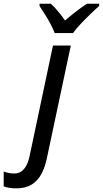

<svg xmlns="http://www.w3.org/2000/svg" viewBox="-148 -786 560 1046"><path d="M-60.5 240.2Q-80.1 240.2 -97.9 237.1Q-115.7 233.9 -127.9 229.5V148.4Q-114.7 153.3 -100.3 156.2Q-85.9 159.2 -70.3 159.2Q-49.3 159.2 -33.2 148.9Q-17.1 138.7 -5.4 117.4Q6.3 96.2 13.2 64.5L140.6 -538.1H237.8L107.4 75.7Q97.2 125 77.4 162.1Q57.6 199.2 24.2 219.7Q-9.3 240.2 -60.5 240.2ZM149.9 -606Q140.6 -630.9 126.2 -657.5Q111.8 -684.1 95.9 -709Q80.1 -733.9 67.4 -753.4V-765.6H128.4Q141.1 -754.9 154.5 -740Q168 -725.1 181.4 -708.3Q194.8 -691.4 206.5 -674.3Q236.8 -700.7 267.3 -724.1Q297.9 -747.6 325.7 -765.6H392.1V-753.4Q373.5 -737.3 346.2 -710.9Q318.8 -684.6 292.2 -656.5Q265.6 -628.4 250 -606Z"/></svg>

Font: Open Sans Medium
Style: Italic
Weight: 500
Italic angle: -12°
Designer: Monotype Design Team
Foundry: Monotype Imaging Inc.
Version: Version 3.000